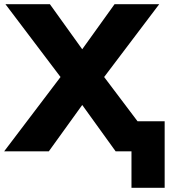

<svg xmlns="http://www.w3.org/2000/svg" viewBox="-45 -725 814 920"><path d="M-25 0 245 -356 -19 -705H194L349 -489L504 -705H718L454 -356L614 -144H744V175H585V0H509L349 -222L189 0Z"/></svg>

Font: Nunito Sans Black
Style: Regular
Weight: 900
Designer: Vernon Adams
Foundry: Vernon Adams
Version: Version 3.006; ttfautohint (v1.8.3)